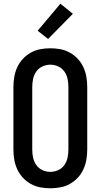

<svg xmlns="http://www.w3.org/2000/svg" viewBox="-20 -1002 540 1030"><path d="M250 8Q223 8 196 3Q169 -2 145 -15.5Q121 -29 102.5 -49Q84 -69 72.5 -94Q61 -119 56.5 -146Q52 -173 52 -200V-535Q52 -562 56.5 -589Q61 -616 72.5 -641Q84 -666 102.5 -686Q121 -706 145 -719.5Q169 -733 196 -738Q223 -743 250 -743Q277 -743 304 -738Q331 -733 355 -719.5Q379 -706 397.5 -686Q416 -666 427.5 -641Q439 -616 443.5 -589Q448 -562 448 -535V-200Q448 -173 443.5 -146Q439 -119 427.5 -94Q416 -69 397.5 -49Q379 -29 355 -15.5Q331 -2 304 3Q277 8 250 8ZM250 -80Q272 -80 292.5 -89.5Q313 -99 325.5 -117Q338 -135 342.5 -156.5Q347 -178 347 -200V-535Q347 -557 342.5 -578.5Q338 -600 325.5 -618Q313 -636 292.5 -645.5Q272 -655 250 -655Q228 -655 207.5 -645.5Q187 -636 174.5 -618Q162 -600 157.5 -578.5Q153 -557 153 -535V-200Q153 -178 157.5 -156.5Q162 -135 174.5 -117Q187 -99 207.5 -89.5Q228 -80 250 -80ZM238 -793 182 -837 304 -982 371 -928Z"/></svg>

Font: Iosevka Term Semibold
Style: Regular
Weight: 600
Monospace: yes
Designer: Belleve Invis
Foundry: Belleve Invis
Version: Version 31.4.0